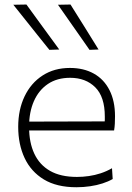

<svg xmlns="http://www.w3.org/2000/svg" viewBox="-20 -798 568 828"><path d="M309.5 9.5Q224.5 9.5 169 -24.2Q113.5 -58 86 -116.8Q58.5 -175.5 58.5 -251Q58.5 -325 86 -382.5Q113.5 -440 163.8 -472.5Q214 -505 281.5 -505Q341 -505 384.8 -480.5Q428.5 -456 452.2 -409.2Q476 -362.5 476 -296.5Q476 -279 475.2 -264.5Q474.5 -250 472 -235.5L431 -265.5Q432 -273.5 432 -281Q432 -288.5 432 -295.5Q432 -380.5 390.8 -421.5Q349.5 -462.5 282.5 -462.5Q226 -462.5 186.5 -435.8Q147 -409 126.2 -361.8Q105.5 -314.5 105.5 -254V-249Q105.5 -183.5 128 -135.2Q150.5 -87 196 -61Q241.5 -35 312 -35Q337.5 -35 363.5 -38.8Q389.5 -42.5 414.5 -50.8Q439.5 -59 463 -72.5L466 -26Q447 -15 422.2 -7Q397.5 1 368.8 5.2Q340 9.5 309.5 9.5ZM80 -235.5V-273.5L441 -274.5L472 -266.5V-235.5ZM193 -583Q167 -615.5 141.2 -647.5Q115.5 -679.5 89.8 -712Q64 -744.5 37.5 -777.5L94 -778.5Q128.5 -731 164.2 -682Q200 -633 235.5 -584.5ZM366 -583Q343.5 -615.5 321 -647.5Q298.5 -679.5 275.8 -712Q253 -744.5 230 -777.5L284 -778.5Q314 -731 344.2 -682.5Q374.5 -634 405 -584.5Z"/></svg>

Font: Commissioner Thin ExtraLight
Style: Regular
Weight: 250
Version: Version 1.000